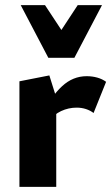

<svg xmlns="http://www.w3.org/2000/svg" viewBox="-20 -731 436 751"><path d="M56 0V-413L173 -436L200 -350V0ZM171 -255 147 -286Q180 -354 222.5 -393.5Q265 -433 319 -433Q341 -433 360.5 -427.5Q380 -422 395 -411L346 -289Q333 -299 316 -304.5Q299 -310 280 -310Q248 -310 219 -296.5Q190 -283 171 -255ZM169 -505 196 -577 284 -711H379L271 -505ZM169 -505 61 -711H156L245 -576L271 -505Z"/></svg>

Font: Ysabeau Infant ExtraBold
Style: Regular
Weight: 800
Designer: Christian Thalmann (Catharsis Fonts)
Version: Version 2.001;gftools[0.9.30]; featfreeze: ss01,ss02,lnum